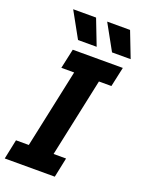

<svg xmlns="http://www.w3.org/2000/svg" viewBox="-166 -978 795 1056"><g transform="rotate(20 232.0 -450.0)"><path d="M0 0 24 -115H99L197 -575H122L147 -690H440L415 -575H342L244 -115H317L293 0ZM73 -900H207L265 -750H156ZM272 -900H406L464 -750H355Z"/></g></svg>

Font: Radio Canada Condensed
Style: Bold Italic
Weight: 700
Width: 3
Italic angle: -12°
Designer: Charles Daoud, Etienne Aubert Bonn, Alexandre Saumier Demers, Jacques Le Bailly
Foundry: Radio-Canada
Version: Version 2.104; ttfautohint (v1.8.4.7-5d5b);gftools[0.9.28.de